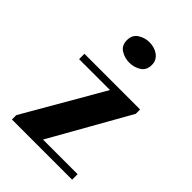

<svg xmlns="http://www.w3.org/2000/svg" viewBox="-198 -751 839 839"><g transform="rotate(45 221.5 -331.0)"><path d="M406 1H34V-26L246 -393H55V-426H399V-399L192 -33H406ZM144 -600Q144 -632 168 -647.5Q192 -663 221 -663Q235 -663 249 -659Q263 -655 274 -647Q285 -639 291.5 -627.5Q298 -616 298 -600Q298 -567 274 -552Q250 -537 221 -537Q192 -537 168 -552Q144 -567 144 -600Z"/></g></svg>

Font: Gamine
Style: Bold
Weight: 700
Designer: Tapiwanashe Sebastian Garikayi
Version: Version 1.000